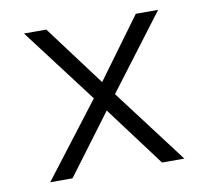

<svg xmlns="http://www.w3.org/2000/svg" viewBox="-64 -588 713 658"><g transform="rotate(-10 293.0 -259.0)"><path d="M59.6 0 256.8 -257.3 59.6 -517.6H137.2L294.4 -307.1L448.7 -517.6H526.4L330.6 -258.8L526.4 0H448.7L293 -208.5L137.2 0Z"/></g></svg>

Font: Caskaydia Cove Light
Style: Regular
Weight: 300
Monospace: yes
Designer: Aaron Bell
Foundry: Saja Typeworks
Version: Version 4.300; ttfautohint (v1.8.3)